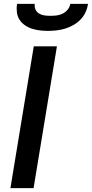

<svg xmlns="http://www.w3.org/2000/svg" viewBox="-20 -975 476 995"><path d="M34 0 155 -735H275L154 0ZM229 -815Q207 -815 186 -817.5Q165 -820 145 -826.5Q125 -833 108 -845Q91 -857 80.5 -874Q70 -891 67.5 -912Q65 -933 68 -955H160Q158 -939 164 -925.5Q170 -912 183 -904.5Q196 -897 211 -895Q226 -893 242 -893Q258 -893 274 -895Q290 -897 305 -904.5Q320 -912 331 -925.5Q342 -939 344 -955H436Q433 -933 423.5 -912Q414 -891 397.5 -874Q381 -857 360 -845Q339 -833 317 -826.5Q295 -820 273 -817.5Q251 -815 229 -815Z"/></svg>

Font: Iosevka Aile Oblique
Style: Bold
Weight: 700
Italic angle: -9°
Designer: Belleve Invis
Foundry: Belleve Invis
Version: Version 31.1.0; ttfautohint (v1.8.4)